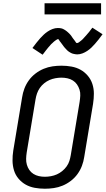

<svg xmlns="http://www.w3.org/2000/svg" viewBox="-20 -1144 646 1172"><path d="M254 8Q222 8 192 2.5Q162 -3 137 -17Q112 -31 93 -53.5Q74 -76 65.5 -104Q57 -132 56.5 -162.5Q56 -193 61 -225L115 -550Q119 -577 129 -603.5Q139 -630 156 -653.5Q173 -677 196.5 -695Q220 -713 246.5 -724Q273 -735 300.5 -739Q328 -743 355 -743Q387 -743 417 -737.5Q447 -732 472 -718Q497 -704 516 -681.5Q535 -659 544 -631Q553 -603 553 -572.5Q553 -542 548 -510L494 -185Q490 -158 480 -131.5Q470 -105 453 -81.5Q436 -58 412.5 -40Q389 -22 362.5 -11Q336 0 308.5 4Q281 8 254 8ZM254 -65Q272 -65 291 -68.5Q310 -72 327 -79.5Q344 -87 359.5 -99.5Q375 -112 386.5 -128Q398 -144 403.5 -161.5Q409 -179 412 -197L466 -522Q469 -542 470 -560.5Q471 -579 465.5 -596.5Q460 -614 450 -628.5Q440 -643 425 -652.5Q410 -662 392 -666Q374 -670 355 -670Q337 -670 318 -666.5Q299 -663 282 -655.5Q265 -648 249.5 -635.5Q234 -623 223 -607Q212 -591 206 -573.5Q200 -556 197 -538L143 -213Q140 -193 139.5 -174.5Q139 -156 144 -138.5Q149 -121 159 -106.5Q169 -92 184 -82.5Q199 -73 217 -69Q235 -65 254 -65ZM240 -810 178 -851Q191 -868 202.5 -883Q214 -898 225 -910Q236 -922 246.5 -932Q257 -942 271 -951.5Q285 -961 301 -967Q317 -973 333 -973Q338 -973 343.5 -972.5Q349 -972 354 -971Q359 -970 363.5 -968Q368 -966 372 -963.5Q376 -961 380 -958.5Q384 -956 387.5 -953Q391 -950 395 -946.5Q399 -943 402.5 -939.5Q406 -936 409.5 -932Q413 -928 415.5 -924.5Q418 -921 420 -917.5Q422 -914 426 -909Q430 -904 433 -900Q436 -896 438.5 -892.5Q441 -889 443.5 -885Q446 -881 450 -881Q453 -881 457 -883Q461 -885 463.5 -887Q466 -889 471 -893Q476 -897 478 -898.5Q480 -900 482 -902Q484 -904 486.5 -906.5Q489 -909 491 -911.5Q493 -914 495.5 -916.5Q498 -919 500.5 -922Q503 -925 506 -928Q509 -931 511.5 -934.5Q514 -938 517.5 -941.5Q521 -945 524 -949Q527 -953 530 -957Q533 -961 536.5 -965.5Q540 -970 544 -975L606 -935Q593 -917 581.5 -902.5Q570 -888 559 -875.5Q548 -863 537.5 -853Q527 -843 513 -833.5Q499 -824 483 -818Q467 -812 451 -812Q446 -812 440.5 -813Q435 -814 430 -815Q425 -816 420.5 -817.5Q416 -819 412 -821.5Q408 -824 403.5 -826.5Q399 -829 395.5 -832Q392 -835 388.5 -838.5Q385 -842 381.5 -846Q378 -850 374.5 -853.5Q371 -857 368.5 -861Q366 -865 363.5 -868Q361 -871 357.5 -876Q354 -881 350.5 -885.5Q347 -890 344.5 -893Q342 -896 340 -900.5Q338 -905 334 -905Q331 -905 327 -902.5Q323 -900 320 -898Q317 -896 312.5 -892.5Q308 -889 306 -887Q304 -885 302 -883Q300 -881 297.5 -879Q295 -877 292.5 -874.5Q290 -872 288 -869.5Q286 -867 283.5 -864Q281 -861 277.5 -857.5Q274 -854 272 -851Q270 -848 266.5 -844Q263 -840 260 -836Q257 -832 254 -828Q251 -824 247.5 -819.5Q244 -815 240 -810ZM252 -1056V-1124H597V-1056Z"/></svg>

Font: Iosevka Aile
Style: Italic
Weight: 400
Italic angle: -9°
Designer: Belleve Invis
Foundry: Belleve Invis
Version: Version 28.0.1; ttfautohint (v1.8.4)